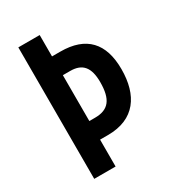

<svg xmlns="http://www.w3.org/2000/svg" viewBox="-175 -808 810 903"><g transform="rotate(-30 230.0 -357.0)"><path d="M437 -383C437 -524 369 -598 229 -598H184V-714H68V0H184V-146H227C373 -146 437 -242 437 -383ZM215 -247H184V-496H224C290 -496 320 -460 320 -380C320 -287 289 -247 215 -247Z"/></g></svg>

Font: Noto Sans Lao Looped ExtraCondensed SemiBold
Style: Regular
Weight: 600
Width: 2
Designer: Mark Frömberg, Ben Mitchell
Foundry: The Fontpad Ltd
Version: Version 1.002